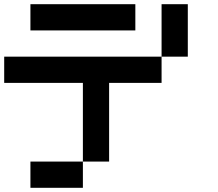

<svg xmlns="http://www.w3.org/2000/svg" viewBox="-20 -895 1040 915"><path d="M0 -500V-625H750V-500H500V-125H375V-500ZM125 0V-125H375V0ZM125 -750V-875H625V-750ZM750 -625V-875H875V-625Z"/></svg>

Font: Galmuri7 Regular
Style: Regular
Weight: 400
Designer: Lee Minseo (quiple)
Version: Version 2.399;hotconv 1.1.1;makeotfexe 2.6.0 DEVELOPMENT